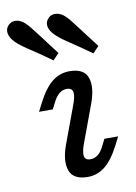

<svg xmlns="http://www.w3.org/2000/svg" viewBox="-126 -720 554 785"><g transform="rotate(-10 151.0 -328.0)"><path d="M151.5 -356.8Q134.6 -356.8 120.9 -346Q107.3 -335.2 96.1 -313.6L81.3 -284.2H24.1L42.2 -319.6Q71 -375.6 103 -400.9Q134.9 -426.1 174.9 -426.1Q235.1 -426.1 249.5 -385.6Q263.9 -345.2 239.7 -279.6L183.6 -128Q170.1 -93.5 172.7 -75.1Q175.3 -56.6 197.9 -56.6Q214.8 -56.6 228.8 -67.4Q242.8 -78.2 253.3 -99.8L268 -129.2H325.3L307.1 -93.8Q278.3 -37.8 246.4 -12.5Q214.4 12.7 174.5 12.7Q115 12.7 100.2 -27.7Q85.5 -68.2 109.7 -133.8L165.8 -285.3Q179.3 -319.9 176.7 -338.3Q174.1 -356.8 151.5 -356.8ZM119 -481Q99.5 -494.9 81.9 -507.3Q64.4 -519.6 48.1 -530.3Q21.6 -547.3 4 -560.1Q-13.7 -572.9 -24.8 -584.3Q-43.9 -603.7 -46.8 -622.9Q-49.8 -642.1 -35.8 -655.9Q-21.9 -669.6 -2.7 -667.2Q16.6 -664.8 34.9 -647.1Q44.6 -637.3 58.6 -619.4Q72.6 -601.5 88.9 -580.3Q106.9 -556.4 116.4 -543.6Q126 -530.8 144.1 -507.4ZM284.7 -481Q265.2 -494.9 247.7 -506.9Q230.1 -518.8 214.6 -529.5Q191.8 -544.3 172.3 -558.2Q152.8 -572.2 140.9 -584.3Q121.8 -602.9 118.5 -622.1Q115.2 -641.4 129.9 -655.9Q142.3 -668.8 162.3 -666.8Q182.3 -664.8 200.6 -647.1Q209.6 -638.8 223.2 -620.9Q236.8 -603 253.2 -581.8Q265.9 -565.4 279.9 -546.6Q293.9 -527.8 309.9 -507.4Z"/></g></svg>

Font: Playfair Micro SmCond SmLight
Style: Italic
Weight: 360
Width: 4
Italic angle: -15.6°
Designer: Claus Eggers Sørensen
Foundry: Claus Eggers Sørensen
Version: Version 2.203;Glyphs 3.3 (3326)